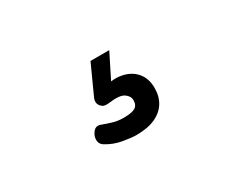

<svg xmlns="http://www.w3.org/2000/svg" viewBox="-55 -183 754 621"><g transform="rotate(-30 322.5 128.0)"><path d="M314 269Q298 269 266 263.5Q234 258 207 241Q196 234 194.5 222.5Q193 211 198 200Q205 186 214 182Q223 178 236 184Q247 188 266 194Q285 200 307 200Q338 200 350.5 192.5Q363 185 363 166Q363 151 347.5 140Q332 129 288 135Q277 136 271 134Q265 132 259 125Q254 118 253.5 111Q253 104 256 97L306 -13H376L317 105L287 89Q332 72 367 78Q402 84 422 107Q442 130 442 166Q442 198 427.5 221Q413 244 385 256.5Q357 269 314 269Z"/></g></svg>

Font: Playwrite US Modern
Style: Regular
Weight: 400
Designer: Veronika Burian, José Scaglione
Foundry: TypeTogether
Version: Version 1.002